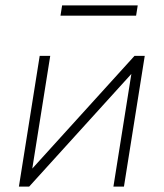

<svg xmlns="http://www.w3.org/2000/svg" viewBox="-20 -691 606 711"><path d="M50 0 127 -484H166L94 -32H68L478 -484H516L439 0H400L472 -452H498L88 0ZM204 -633 210 -671H490L484 -633Z"/></svg>

Font: Nunito Sans 12pt ExtraLight
Style: Italic
Weight: 200
Italic angle: -9°
Designer: Vernon Adams
Foundry: Vernon Adams
Version: Version 3.101;gftools[0.9.27]